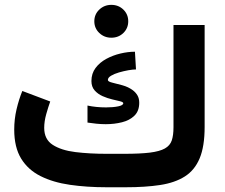

<svg xmlns="http://www.w3.org/2000/svg" viewBox="-20 -790 950 810"><path d="M377.9 -700.2Q377.9 -729.5 398.9 -749.5Q419.9 -769.5 449.7 -769.5Q480 -769.5 500.5 -749.5Q521 -729.5 521 -700.2Q521 -670.9 500.5 -650.9Q480 -630.9 449.7 -630.9Q419.9 -630.9 398.9 -650.9Q377.9 -670.9 377.9 -700.2ZM429.7 -141.1H502.9Q571.3 -141.1 612.5 -146.2Q653.8 -151.4 675.5 -163.6Q697.3 -175.8 704.6 -197.5Q711.9 -219.2 711.9 -252.9V-684.6H843.3V-254.4Q843.3 -172.4 822.3 -122.1Q801.3 -71.8 759.5 -45.4Q717.8 -19 655.5 -9.5Q593.3 0 510.3 0H429.7Q346.2 0 275.1 -10.3Q204.1 -20.5 151.4 -46.9Q98.6 -73.2 69.3 -120.8Q40 -168.5 40 -243.2Q40 -287.1 49.8 -328.9Q59.6 -370.6 74.2 -406.2L191.9 -361.8Q183.6 -338.9 175 -308.3Q166.5 -277.8 166.5 -250.5Q166.5 -202.1 202.4 -179Q238.3 -155.8 298.1 -148.4Q357.9 -141.1 429.7 -141.1ZM349.1 -344.7Q385.3 -336.9 427.7 -336.9Q457 -336.9 478.5 -341.3Q500 -345.7 500 -354.5Q500 -359.4 486.6 -362.8Q473.1 -366.2 453.1 -370.8Q433.1 -375.5 413.1 -384.3Q393.1 -393.1 379.4 -408.4Q365.7 -423.8 365.7 -448.2Q365.7 -480 383.1 -503.2Q400.4 -526.4 428.2 -541.5Q456.1 -556.6 488 -564.2Q520 -571.8 549.3 -571.8L553.7 -497.1Q541.5 -497.1 521.7 -493.7Q502 -490.2 481.9 -484.4Q461.9 -478.5 448.5 -470.5Q435.1 -462.4 435.1 -452.6Q435.1 -445.8 453.4 -441.4Q471.7 -437 496.6 -430.2Q521.5 -423.3 540.5 -409.2Q552.7 -399.9 560.1 -387.2Q567.4 -374.5 567.4 -356.4Q567.4 -321.8 547.1 -302Q526.9 -282.2 494.6 -274.2Q462.4 -266.1 426.3 -266.1Q406.7 -266.1 387 -268.1Q367.2 -270 349.1 -272.9Z"/></svg>

Font: Vazirmatn RD FD ExtraBold
Style: Regular
Weight: 800
Designer: Saber Rastikerdar
Foundry: Saber Rastikerdar
Version: Version 33.003